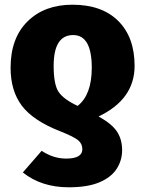

<svg xmlns="http://www.w3.org/2000/svg" viewBox="-20 -571 617 816"><path d="M272 225Q156 225 77 162L157 70Q207 103 261 103Q330 103 330 63Q330 40 312 25Q294 10 236 -13Q121 -58 73 -121.5Q25 -185 25 -283Q25 -409 97 -480Q169 -551 288 -551Q413 -551 482.5 -482Q552 -413 552 -291Q552 -149 399 -76Q455 -45 477 -12Q499 21 499 67Q499 111 475.5 147Q452 183 402 204Q352 225 272 225ZM310 -121Q370 -168 370 -283Q370 -422 291 -422Q208 -422 208 -291Q208 -212 229 -180.5Q250 -149 310 -121Z"/></svg>

Font: Trujillo ExtraBold
Style: Regular
Weight: 800
Designer: Fira Sans original fonts by bBox Type GmbH, Carrois Corporate GbR, & Edenspiekermann AG / Changes by Cristiano Sobral
Foundry: Fira Sans original fonts by bBox Type GmbH, Carrois Corporate GbR, & Edenspiekermann AG / Changes by Cristiano Sobral
Version: Version 4.301;July 28, 2020;FontCreator 13.0.0.2655 64-bit